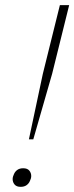

<svg xmlns="http://www.w3.org/2000/svg" viewBox="-20 -718 288 744"><path d="M60 6Q44 6 36.5 -3Q29 -12 29 -24Q29 -29 30.5 -34Q32 -39 34 -43Q38 -53 47 -59.5Q56 -66 70 -66Q86 -66 93.5 -57Q101 -48 101 -36Q101 -31 99.5 -26Q98 -21 96 -17Q92 -7 83 -0.5Q74 6 60 6ZM146 -432 212 -698H248L182 -432L109 -178H92Z"/></svg>

Font: IBM Plex Serif ExtLt
Style: Italic
Weight: 200
Italic angle: -14°
Designer: Mike Abbink, Paul van der Laan, Pieter van Rosmalen
Foundry: Bold Monday
Version: Version 3.001